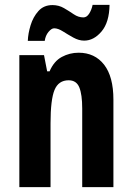

<svg xmlns="http://www.w3.org/2000/svg" viewBox="-20 -774 548 794"><path d="M305 -556Q372 -556 410.5 -506.5Q449 -457 449 -362V0H320V-325Q320 -383 308 -412.5Q296 -442 264 -442Q222 -442 205.5 -402Q189 -362 189 -264V0H60V-546H162L175 -479H185Q203 -521 235.5 -538.5Q268 -556 305 -556ZM95 -605Q96 -635 106.5 -669.5Q117 -704 139 -728.5Q161 -753 197 -753Q223 -753 244.5 -740.5Q266 -728 285 -715Q304 -702 325 -702Q339 -702 349 -718Q359 -734 363 -754H433Q432 -682 400 -644Q368 -606 328 -606Q306 -606 283.5 -618.5Q261 -631 240.5 -644Q220 -657 204 -657Q193 -657 180.5 -642Q168 -627 165 -605Z"/></svg>

Font: Noto Sans Gujarati ExtraCondensed
Style: Bold
Weight: 700
Width: 2
Designer: Jelle Bosma - Monotype Design Team, Universal Thirst
Foundry: Monotype Imaging Inc.
Version: Version 2.106; ttfautohint (v1.8.4.7-5d5b)